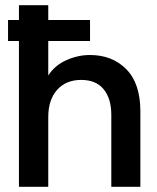

<svg xmlns="http://www.w3.org/2000/svg" viewBox="-20 -720 605 740"><path d="M53 0V-562H11V-643H53V-700H166V-643H327V-562H166V-429Q191 -468 235.5 -488Q280 -508 327 -508Q413 -508 467 -453Q521 -398 521 -291V0H409V-277Q409 -340 379.5 -376Q350 -412 293 -412Q234 -412 200 -373.5Q166 -335 166 -269V0Z"/></svg>

Font: Rethink Sans SemiBold
Style: Regular
Weight: 600
Designer: The Rethink Sans project authors (Hans Thiessen). DM Sans designed by Colophon Foundry.
Foundry: Rethink Communications LLC
Version: Version 1.001